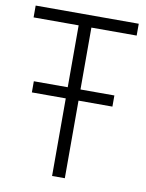

<svg xmlns="http://www.w3.org/2000/svg" viewBox="-82 -772 630 831"><g transform="rotate(10 233.5 -357.0)"><path d="M205 0H261V-341H410V-390H261V-662H460V-714H7V-662H205V-390H56V-341H205Z"/></g></svg>

Font: Noto Sans SemiCondensed Light
Style: Regular
Weight: 300
Width: 4
Designer: Monotype Design Team
Foundry: Monotype Imaging Inc.
Version: Version 2.013